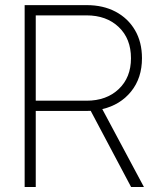

<svg xmlns="http://www.w3.org/2000/svg" viewBox="-20 -748 636 768"><path d="M78.6 0V-727.5H327.1Q392.6 -727.5 442.4 -701.2Q492.2 -674.8 520 -627.2Q547.9 -579.6 547.9 -515.1Q547.9 -436 504.6 -382.3Q461.4 -328.6 389.2 -311.5L555.7 0H504.4L342.8 -304.7Q333.5 -304.2 324.7 -304.2H123V0ZM123 -345.2H326.2Q405.8 -345.2 454.8 -391.6Q503.9 -438 503.9 -515.1Q503.9 -593.3 454.8 -639.9Q405.8 -686.5 326.2 -686.5H123Z"/></svg>

Font: Inter Display ExtraLight
Style: Regular
Weight: 200
Designer: Rasmus Andersson
Foundry: rsms
Version: Version 4.000;git-a52131595